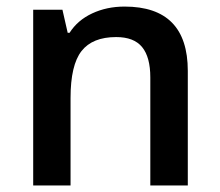

<svg xmlns="http://www.w3.org/2000/svg" viewBox="-20 -570 675 590"><path d="M557.1 0H441.9V-332Q441.9 -394.5 416.7 -425.3Q391.6 -456.1 336.9 -456.1Q264.2 -456.1 230.5 -413.1Q196.8 -370.1 196.8 -269V0H82V-540H171.9L188 -469.2H193.8Q218.3 -507.8 263.2 -528.8Q308.1 -549.8 362.8 -549.8Q557.1 -549.8 557.1 -352.1Z"/></svg>

Font: f2_58959          
Style: Regular
Weight: 600
Foundry: Ascender Corporation
Version: Version 1.10